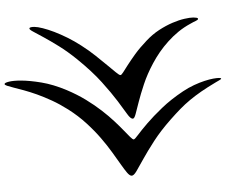

<svg xmlns="http://www.w3.org/2000/svg" viewBox="-92 -602 964 819"><g transform="rotate(90 389.5 -192.0)"><path d="M60.1 -555.2Q64.5 -555.2 68.8 -545.4Q73.2 -535.6 81.1 -522Q95.7 -495.1 114.7 -471.9Q133.8 -448.7 155.8 -429Q177.7 -409.2 201.4 -392.8Q225.1 -376.5 249 -363.8Q295.4 -338.9 338.4 -324.7Q381.3 -310.5 414.1 -302.2Q446.8 -293.9 466.3 -288.8Q485.8 -283.7 485.8 -276.9Q485.8 -267.1 465.8 -252.9Q445.8 -238.8 411.1 -212.6Q376.5 -186.5 330.3 -145Q284.2 -103.5 231.9 -39.1Q199.2 1.5 176.5 38.3Q153.8 75.2 138.7 103Q123.5 130.9 114.7 147.5Q106 164.1 101.1 164.1Q97.2 164.1 95.7 158Q94.2 151.9 94.2 143.1Q94.2 129.4 99.9 106.9Q105.5 84.5 115.7 57.6Q126 30.8 140.6 1.2Q155.3 -28.3 173.8 -57.1Q194.3 -89.4 216.8 -117.7Q239.3 -146 257.6 -168Q275.9 -189.9 287.8 -204.6Q299.8 -219.2 299.8 -224.1Q299.8 -228.5 288.3 -235.6Q276.9 -242.7 257.1 -255.4Q237.3 -268.1 210.7 -287.1Q184.1 -306.2 153.8 -335Q126.5 -360.4 107.4 -389.6Q88.4 -418.9 76.7 -446.5Q64.9 -474.1 59.6 -497.6Q54.2 -521 54.2 -535.2Q54.2 -542.5 55.2 -548.8Q56.2 -555.2 60.1 -555.2ZM314.9 -653.8Q317.4 -653.8 321.8 -646Q326.2 -638.2 330.1 -631.8Q351.6 -595.7 369.6 -569.6Q387.7 -543.5 405.8 -521.7Q423.8 -500 443.8 -480.5Q463.9 -460.9 488.8 -439Q537.6 -396 581.3 -367.9Q625 -339.8 657.7 -321.8Q690.4 -303.7 709.7 -292.5Q729 -281.2 729 -272Q729 -263.7 715.8 -252.4Q702.6 -241.2 680.4 -225.6Q658.2 -210 629.4 -189.2Q600.6 -168.5 569.1 -141.4Q537.6 -114.3 505.9 -79.6Q474.1 -44.9 446.8 -2Q424.3 33.7 408.7 67.6Q393.1 101.6 382.3 131.8Q371.6 162.1 364.7 187.5Q357.9 212.9 353.3 231.2Q348.6 249.5 345.2 259.8Q341.8 270 337.9 270Q332.5 270 327.9 251.2Q323.2 232.4 323.2 200.2Q323.2 163.1 331.5 112.8Q339.8 62.5 363.8 4.9Q382.8 -40 405.5 -77.4Q428.2 -114.7 451.7 -145Q475.1 -175.3 497.1 -198.7Q519 -222.2 536.4 -238.8Q553.7 -255.4 564 -265.9Q574.2 -276.4 574.2 -280.8Q574.2 -285.2 554.9 -299.3Q535.6 -313.5 505.6 -339.1Q475.6 -364.7 439.5 -402.3Q403.3 -439.9 369.1 -491.2Q353.5 -514.6 342.5 -538.3Q331.5 -562 324.7 -582.8Q317.9 -603.5 314.9 -619.9Q312 -636.2 312 -645Q312 -653.8 314.9 -653.8Z"/></g></svg>

Font: Henny Penny
Style: Regular
Weight: 400
Version: Version 1.001